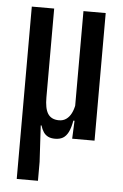

<svg xmlns="http://www.w3.org/2000/svg" viewBox="-50 -536 478 748"><g transform="rotate(5 188.5 -162.0)"><path d="M333 -499V0H245.5L249 -80.5L246 -85V-499ZM131.5 -151.5Q131.5 -130.5 134.5 -114.8Q137.5 -99 144 -88.5Q150.5 -78 161.5 -72.5Q172.5 -67 188 -67Q204.5 -67 216.5 -75.8Q228.5 -84.5 236 -99.5Q243.5 -114.5 247 -134L264.5 -70.5H244Q239 -42 230.5 -25.2Q222 -8.5 209.5 -1.2Q197 6 179 6Q162.5 6 151.5 0.5Q140.5 -5 133.5 -15.5Q126.5 -26 122 -41H119L127 101V175H44V-499H131.5Z"/></g></svg>

Font: Anek Latin Condensed Medium
Style: Regular
Weight: 500
Width: 3
Designer: Yesha Goshar
Foundry: Ek Type
Version: Version 1.003